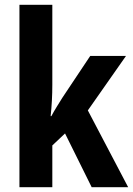

<svg xmlns="http://www.w3.org/2000/svg" viewBox="-20 -780 554 800"><path d="M198 -427Q198 -361 191 -296H194Q204 -315 217 -336Q230 -357 240 -373L356 -547H505L346 -320L514 0H362L251 -224L198 -174V0H61V-760H198Z"/></svg>

Font: Noto Sans Lao Condensed
Style: Bold
Weight: 700
Width: 3
Designer: Monotype Design Team
Foundry: Monotype Imaging Inc.
Version: Version 2.003; ttfautohint (v1.8.4.7-5d5b)